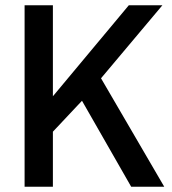

<svg xmlns="http://www.w3.org/2000/svg" viewBox="-20 -706 652 726"><path d="M73 0V-686H180V-342L467 -686H594L362 -410L601 0H476L290 -325L180 -208V0Z"/></svg>

Font: Archivo SemiCondensed Medium
Style: Regular
Weight: 500
Width: 4
Designer: Hector Gatti
Foundry: Omnibus-Type
Version: Version 2.001